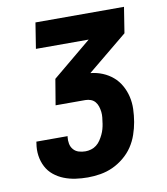

<svg xmlns="http://www.w3.org/2000/svg" viewBox="-83 -805 766 882"><g transform="rotate(-10 300.0 -363.5)"><path d="M256 8Q227 8 199 4Q171 0 145.5 -10Q120 -20 99 -37Q78 -54 65.5 -78Q53 -102 49 -130Q45 -158 50 -187L51 -195H197L196 -192Q194 -175 197 -159.5Q200 -144 210 -132.5Q220 -121 235 -116.5Q250 -112 266 -112Q279 -112 292.5 -116Q306 -120 317 -128.5Q328 -137 336 -149Q344 -161 350 -173.5Q356 -186 359.5 -198.5Q363 -211 365 -224V-225Q367 -238 368.5 -251.5Q370 -265 368.5 -278Q367 -291 363 -303.5Q359 -316 351 -325.5Q343 -335 331 -339.5Q319 -344 306 -344H167L187 -464L369 -615H123L142 -735H555L536 -615L350 -462Q380 -459 406.5 -448Q433 -437 454 -419Q475 -401 489 -376Q503 -351 509.5 -323Q516 -295 515 -265.5Q514 -236 509 -206Q504 -177 494 -148Q484 -119 467 -93.5Q450 -68 425 -47.5Q400 -27 372.5 -14.5Q345 -2 315 3Q285 8 256 8Z"/></g></svg>

Font: Iosevka Aile Heavy Oblique
Style: Regular
Weight: 900
Italic angle: -9°
Designer: Belleve Invis
Foundry: Belleve Invis
Version: Version 31.1.0; ttfautohint (v1.8.4)